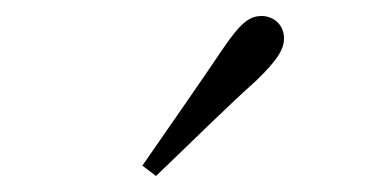

<svg xmlns="http://www.w3.org/2000/svg" viewBox="-20 -823 470 240"><path d="M158 -616 175 -603C219 -645 261 -687 300 -722C326 -747 335 -761 335 -775C335 -793 321 -803 307 -803C291 -803 280 -793 260 -764C229 -718 194 -668 158 -616Z"/></svg>

Font: Noto Serif CJK SC ExtraLight
Style: Regular
Weight: 200
Designer: Ryoko NISHIZUKA 西塚涼子 (kana & ideographs); Frank Grießhammer (Latin, Greek & Cyrillic); Wenlong ZHANG 张文龙 (bopomofo); San
Foundry: Adobe
Version: Version 2.001;hotconv 1.1.0;makeotfexe 2.6.0